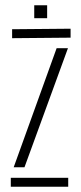

<svg xmlns="http://www.w3.org/2000/svg" viewBox="-20 -709 307 729"><path d="M21 0V-34H239V0ZM26 -564V-598L248 -600V-566ZM32 -74 195 -526H238L73 -74ZM110 -640V-689H159V-640Z"/></svg>

Font: Big Shoulders Stencil Text Thin Thin
Style: Regular
Weight: 250
Version: Version 2.001